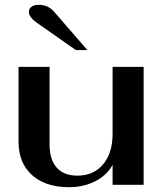

<svg xmlns="http://www.w3.org/2000/svg" viewBox="-20 -768 686 798"><path d="M57 -179V-490H186V-169Q186 -105 215.5 -71.5Q245 -38 302 -38Q369 -38 408.5 -85Q448 -132 448 -212V-490H577V0H448V-83Q425 -40 376.5 -15Q328 10 267 10Q169 10 113 -40.5Q57 -91 57 -179ZM141 -668Q100 -695 100 -718Q100 -732 111 -740Q122 -748 140 -748Q160 -748 176 -741Q192 -734 206 -718L343 -560H295Z"/></svg>

Font: Fahkwang SemiBold
Style: Regular
Weight: 600
Designer: Suppakit Chalermlarp | Katatrad Co.,Ltd.
Foundry: Cadson Demak Co.,Ltd.
Version: Version 1.000; ttfautohint (v1.6)